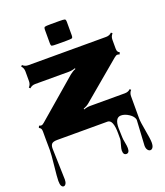

<svg xmlns="http://www.w3.org/2000/svg" viewBox="-216 -1044 1343 1559"><g transform="rotate(-20 455.5 -264.5)"><path d="M480.5 -731H410.6Q367.2 -731 359.1 -734.1Q351.1 -737.3 351.1 -758.8V-873Q351.1 -894.5 359.4 -897.9Q367.7 -901.4 410.6 -901.4H480.5Q523.4 -901.4 532 -897.9Q540.5 -894.5 540.5 -873V-758.8Q540.5 -737.3 532.2 -734.1Q523.9 -731 480.5 -731ZM789.1 286.1 801.8 66.4Q795.9 36.6 760.5 13.4Q725.1 -9.8 692.9 -9.8Q640.1 -9.8 640.1 80.6L642.6 160.2Q642.6 176.3 648.9 207.8Q655.3 239.3 655.3 257.8Q655.3 299.3 628.7 299.3Q602.1 299.3 602.1 260.3Q602.1 246.1 612.1 212.2Q622.1 178.2 622.1 168.9V119.1Q622.1 0 573.7 0H140.6Q104 0 91.8 12.7Q79.6 25.4 79.6 52.2L87.4 323.2Q87.4 346.2 79.3 359.1Q71.3 372.1 60.1 372.1Q48.8 372.1 41.3 359.4Q33.7 346.7 33.7 316.2Q33.7 285.6 44.2 189.5Q54.7 93.3 54.7 55.7L53.7 -39.6V-103Q53.7 -118.7 49.3 -127.7Q44.9 -136.7 32.2 -142.6L39.6 -159.2Q50.8 -154.8 59.8 -155Q68.8 -155.3 83.5 -168L425.3 -461.9Q448.7 -481.4 475.1 -491.2L472.7 -498Q444.8 -487.8 415.5 -487.8H126.5Q97.2 -487.8 77.6 -468.3L67.9 -478.5Q86.9 -497.6 86.9 -527.3V-610.8Q86.9 -640.6 67.9 -659.7L77.6 -669.9Q97.2 -650.4 126.5 -650.4H798.8Q827.6 -650.4 847.2 -669.9L857.4 -659.7Q838.4 -640.6 838.4 -610.8V-535.2Q838.4 -519.5 842.8 -510.5Q847.2 -501.5 859.9 -495.1L852.5 -479Q841.3 -483.4 832.8 -483.4Q824.2 -483.4 807.6 -470.2L477.5 -192.9Q456.5 -175.3 427.7 -164.6L429.7 -157.7Q457.5 -168 486.3 -168H784.2Q814.5 -168 833 -186.5L842.3 -176.8Q823.7 -158.2 823.7 -128.4V63.5Q823.7 94.2 838.4 173.3Q853 252.4 853 281Q853 309.6 844 323.2Q835 336.9 822 336.9Q809.1 336.9 799.1 323.2Q789.1 309.6 789.1 286.1Z"/></g></svg>

Font: Nosifer
Style: Regular
Weight: 400
Version: Version 001.002